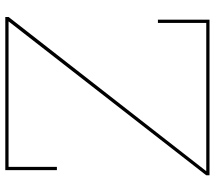

<svg xmlns="http://www.w3.org/2000/svg" viewBox="-62 -730 792 707"><g transform="rotate(-90 333.5 -376.0)"><path d="M58 -13V-12H603V-190H615V0H42V-12L608 -739V-740H73V-562H61V-752H625V-740Z"/></g></svg>

Font: Hepta Slab Thin
Style: Regular
Weight: 250
Designer: Michael LaGattuta
Foundry: Michael LaGattuta
Version: Version 1.100; ttfautohint (v1.8) -l 8 -r 50 -G 200 -x 14 -D